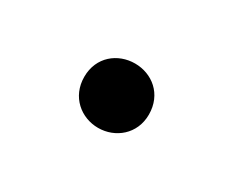

<svg xmlns="http://www.w3.org/2000/svg" viewBox="-37 -210 394 323"><g transform="rotate(30 160.0 -48.5)"><path d="M159 14C192 14 222 -10 222 -48C222 -88 192 -111 159 -111C126 -111 96 -88 96 -49C96 -10 126 14 159 14Z"/></g></svg>

Font: Sprat Condensed Medium
Style: Regular
Weight: 500
Width: 3
Designer: Ethan Nakache
Foundry: Collletttivo
Version: Version 2.000;Glyphs 3.2 (3217)